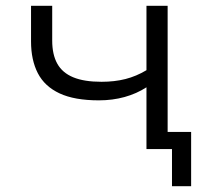

<svg xmlns="http://www.w3.org/2000/svg" viewBox="-20 -514 716 662"><path d="M573 128V0H485V-59H639V128ZM485 0V-213Q451 -191 409.5 -179.5Q368 -168 321 -168Q237 -168 185.5 -192Q134 -216 110.5 -261.5Q87 -307 87 -371V-494H160V-374Q160 -326 177.5 -294.5Q195 -263 232.5 -247.5Q270 -232 330 -232Q375 -232 412.5 -241.5Q450 -251 485 -272V-494H558V0Z"/></svg>

Font: Nunito Sans 7pt SemiExpanded Light
Style: Regular
Weight: 300
Width: 6
Designer: Vernon Adams
Foundry: Vernon Adams
Version: Version 3.101;gftools[0.9.27]